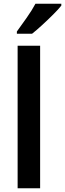

<svg xmlns="http://www.w3.org/2000/svg" viewBox="-20 -1004 347 1024"><path d="M194 0H74V-760H194ZM307 -974Q292 -955 264 -927Q236 -899 205.5 -871Q175 -843 151 -824H70V-836Q94 -869 122.5 -909.5Q151 -950 169 -984H307Z"/></svg>

Font: Noto Sans Telugu SemiCondensed SemiBold
Style: Regular
Weight: 600
Width: 4
Designer: Jelle Bosma - Monotype Design Team
Foundry: Monotype Imaging Inc.
Version: Version 2.005; ttfautohint (v1.8.4.7-5d5b)